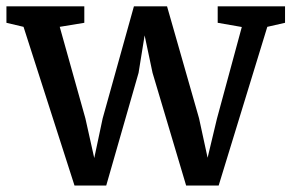

<svg xmlns="http://www.w3.org/2000/svg" viewBox="-27 -575 915 603"><path d="M-6.8 -503.4V-555.2H237.8V-503.4L160.6 -490.7L241.2 -203.1L269 -78.6L295.4 -203.1L393.6 -555.2H497.6L598.1 -203.6L625 -79.6L654.3 -202.1L732.4 -490.2L656.7 -503.4V-555.2H868.2V-503.4L812.5 -490.7L659.7 7.8H557.6L452.1 -346.2L427.2 -463.9L408.2 -346.2L306.6 7.8H207L46.9 -490.7Z"/></svg>

Font: Merriweather
Style: Regular
Weight: 400
Designer: Eben Sorkin
Foundry: Eben Sorkin
Version: Version 1.584; ttfautohint (v1.8.1)